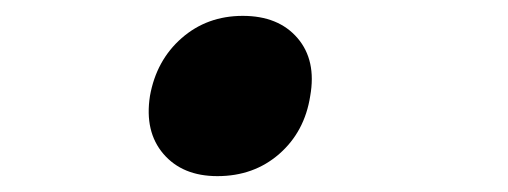

<svg xmlns="http://www.w3.org/2000/svg" viewBox="-20 -212 640 242"><path d="M254 10Q210 10 186 -18Q162 -46 169 -91Q177 -136 209 -164Q241 -192 286 -192Q331 -192 355 -164Q379 -136 371 -91Q364 -46 332 -18Q300 10 254 10Z"/></svg>

Font: JetBrains Mono ExtraBold
Style: Italic
Weight: 800
Italic angle: -9°
Monospace: yes
Designer: Philipp Nurullin, Konstantin Bulenkov
Foundry: JetBrains
Version: Version 2.305; ttfautohint (v1.8.4.7-5d5b)